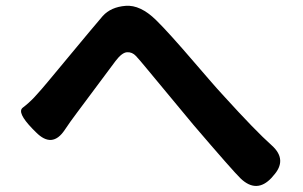

<svg xmlns="http://www.w3.org/2000/svg" viewBox="-20 -683 1040 658"><path d="M911 -74Q860 -19 805 -71Q779 -96 643 -255L482 -449Q459 -477 446 -491Q433 -505 415.5 -504Q398 -503 376 -474L244 -297Q222 -268 202 -238Q159 -173 103 -230L91 -242Q37 -298 58 -314Q79 -330 97 -349Q122 -376 145 -404L283 -570Q307 -599 332 -628Q360 -659 410.5 -663Q461 -667 515 -614Q557 -573 647 -468L698 -409Q722 -381 747 -354Q856 -234 911 -185Q967 -135 916 -80Z"/></svg>

Font: Resource Han Rounded KR
Style: Bold
Weight: 700
Designer: Cyano Hao (round all glyphs); Ryoko NISHIZUKA 西塚涼子 (kana, bopomofo & ideographs); Paul D. Hunt (Latin, Greek & Cyrillic)
Foundry: Cyano Hao
Version: 0.990